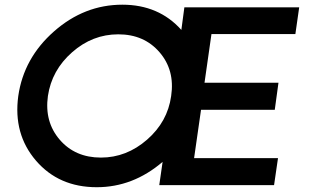

<svg xmlns="http://www.w3.org/2000/svg" viewBox="-20 -781 1336 810"><path d="M1226.1 -637.2H872.1L842.8 -432.1H1154.8L1139.2 -317.9H828.1L798.8 -113.8H1152.8L1136.2 0H651.9L666 -98.1Q541 8.8 388.2 8.8Q228 8.8 131.6 -103.5Q35.2 -215.8 57.1 -376Q80.1 -536.1 208 -648.7Q335.9 -761.2 496.1 -761.2Q649.9 -761.2 745.1 -654.8L757.8 -750H1242.2ZM405.8 -116.2Q513.7 -116.2 600.3 -191.7Q687 -267.1 702.1 -376Q718.3 -484.9 653.1 -560.5Q587.9 -636.2 479 -636.2Q370.1 -636.2 284.2 -560.5Q198.2 -484.9 182.1 -376Q167 -267.1 231.9 -191.7Q296.9 -116.2 405.8 -116.2Z"/></svg>

Font: Oakes Grotesk
Style: SemiBold Italic
Weight: 600
Designer: Samuel Oakes
Foundry: Samuel Oakes
Version: Version 1.0 | wf-rip DC20170320